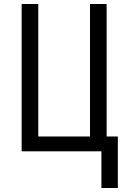

<svg xmlns="http://www.w3.org/2000/svg" viewBox="-20 -755 640 958"><path d="M486 183V0H88V-735H171V-74H429V-735H512V-74H568V183Z"/></svg>

Font: Iosevka Aile
Style: Regular
Weight: 400
Designer: Belleve Invis
Foundry: Belleve Invis
Version: Version 28.0.1; ttfautohint (v1.8.4)